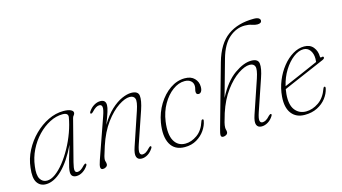

<svg xmlns="http://www.w3.org/2000/svg" viewBox="-81 -1011 2337 1313"><g transform="rotate(-15 1087.0 -355.0)"><path d="M327 -89.5Q316.5 -48 319.2 -33Q322 -18 337 -18Q348 -18 360 -25.2Q372 -32.5 388.5 -50.5Q399.5 -61.5 405.5 -58.5Q411.5 -54.5 405 -43.5Q389.5 -20 367.5 -6.2Q345.5 7.5 323 7.5Q305.5 7.5 295.2 -1.5Q285 -10.5 285 -30Q285 -42.5 288.8 -61.2Q292.5 -80 302.5 -115.5Q312.5 -151 331.5 -212Q281 -106 222.5 -49.2Q164 7.5 107 7.5Q66.5 7.5 45.2 -25Q24 -57.5 33.5 -129.5Q40 -191.5 69.5 -248.2Q99 -305 144 -349.5Q189 -394 242.2 -419.8Q295.5 -445.5 350 -445.5Q382.5 -445.5 400.5 -437.2Q418.5 -429 418.5 -416Q418.5 -406.5 411.5 -398.8Q404.5 -391 402.5 -382ZM64.5 -131Q56 -70 72.5 -42.2Q89 -14.5 120.5 -14.5Q148.5 -14.5 180 -37.2Q211.5 -60 242.8 -99.2Q274 -138.5 301.2 -188Q328.5 -237.5 348 -291.2Q367.5 -345 376 -396Q379.5 -425.5 339 -425.5Q293 -425.5 247.5 -402Q202 -378.5 163 -337.8Q124 -297 97.8 -243.8Q71.5 -190.5 64.5 -131Z M527.5 -379.5Q521 -383 528 -394.5Q544 -419 566.5 -432.2Q589 -445.5 611 -445.5Q649.5 -445.5 649.5 -408Q649.5 -390.5 640.2 -361.2Q631 -332 610 -278Q646 -339 686 -375.8Q726 -412.5 763.5 -429Q801 -445.5 829.5 -445.5Q879 -445.5 883 -411.2Q887 -377 865.5 -313.5L790 -92.5Q776 -51 779.2 -34.8Q782.5 -18.5 798 -18.5Q808.5 -18.5 820.8 -25.2Q833 -32 850.5 -51Q860.5 -61.5 865.5 -58.5Q872 -54.5 866 -44.5Q849.5 -18.5 828 -5.5Q806.5 7.5 785 7.5Q758 7.5 749.8 -13.8Q741.5 -35 757.5 -82L837 -318Q857 -377.5 849.2 -399.2Q841.5 -421 812 -421Q779.5 -421 732.5 -390Q685.5 -359 639.2 -296.8Q593 -234.5 562.5 -141.5Q546 -91.5 542 -75.2Q538 -59 538 -51Q538 -42 540.8 -34.8Q543.5 -27.5 543.5 -18Q543.5 -7 533.5 0.2Q523.5 7.5 510.5 7.5Q496 7.5 494 -6.5Q492 -20.5 504.5 -56L604 -340Q620 -385.5 617.2 -402.8Q614.5 -420 597.5 -420Q586.5 -420 573.8 -412.8Q561 -405.5 544.5 -387.5Q533.5 -376.5 527.5 -379.5Z M1203 -428.5Q1160.5 -428.5 1119.2 -398.2Q1078 -368 1047.5 -315.2Q1017 -262.5 1007.5 -194.5Q995.5 -105 1021.2 -59.5Q1047 -14 1100 -14Q1142.5 -14 1183.8 -43.2Q1225 -72.5 1244 -132.5Q1247.5 -144 1255 -144Q1263.5 -144 1260.5 -131.5Q1255 -99.5 1233 -67.2Q1211 -35 1174.8 -13.5Q1138.5 8 1090.5 8Q1018.5 8 988.5 -47Q958.5 -102 974.5 -197Q986.5 -265.5 1021.2 -322.2Q1056 -379 1105.2 -413Q1154.5 -447 1209.5 -447Q1254 -447 1277.8 -422.2Q1301.5 -397.5 1301.5 -362.5Q1301.5 -341 1294 -329.8Q1286.5 -318.5 1275 -318.5Q1257.5 -318.5 1257.5 -338Q1257.5 -346.5 1260.5 -357Q1263.5 -367.5 1263.5 -378Q1263.5 -400.5 1247.5 -414.5Q1231.5 -428.5 1203 -428.5Z M1413 -146.5Q1400.5 -106.5 1395.2 -85Q1390 -63.5 1390 -51Q1390 -39.5 1392.2 -33Q1394.5 -26.5 1394.5 -17.5Q1394.5 -6.5 1384.5 0.5Q1374.5 7.5 1362 7.5Q1348 7.5 1346.2 -4.8Q1344.5 -17 1355 -53L1477.5 -489.5Q1512 -612 1585.2 -665Q1658.5 -718 1770 -718Q1795.5 -718 1805.8 -710.8Q1816 -703.5 1816 -694.5Q1816 -674 1786 -674Q1769 -674 1748 -681.5Q1727 -689 1699.5 -689Q1639.5 -689 1588.5 -645Q1537.5 -601 1511 -505.5L1438.5 -246.5Q1493 -351.5 1559.8 -398.5Q1626.5 -445.5 1680 -445.5Q1728.5 -445.5 1732.5 -411Q1736.5 -376.5 1714.5 -313L1639.5 -92.5Q1625.5 -51 1628.5 -34.8Q1631.5 -18.5 1647.5 -18.5Q1658 -18.5 1670.8 -25.2Q1683.5 -32 1700.5 -51Q1711.5 -61.5 1717 -58.5Q1723 -55 1716.5 -44Q1701.5 -19.5 1679.2 -6Q1657 7.5 1634.5 7.5Q1607.5 7.5 1599 -13.8Q1590.5 -35 1606.5 -82L1686.5 -318Q1706.5 -378 1698.5 -399.5Q1690.5 -421 1661.5 -421Q1627.5 -421 1580.2 -389.5Q1533 -358 1487.5 -296.8Q1442 -235.5 1413 -146.5Z M2123.5 -129.5Q2116 -94.5 2092 -63.2Q2068 -32 2029.2 -12.2Q1990.5 7.5 1939.5 7.5Q1878.5 7.5 1846.5 -34.5Q1814.5 -76.5 1820.5 -153Q1825 -211 1846.5 -263.5Q1868 -316 1901 -357.2Q1934 -398.5 1973.8 -422.2Q2013.5 -446 2054.5 -446Q2096.5 -446 2119 -418Q2141.5 -390 2141.5 -350.5Q2141.5 -340.5 2153 -344.5Q2165 -348.5 2166.5 -338.5Q2167.5 -330.5 2152.5 -323.5Q2128.5 -313 2087.2 -295.2Q2046 -277.5 2000.2 -257.8Q1954.5 -238 1916 -221.5Q1877.5 -205 1858.5 -196.5Q1855.5 -180 1854 -163Q1847.5 -87.5 1876.2 -50.2Q1905 -13 1954 -13Q2000 -13 2043.5 -42.8Q2087 -72.5 2108.5 -134Q2112 -144 2118 -144Q2126.5 -144 2123.5 -129.5ZM2045 -428.5Q2010.5 -428.5 1973.5 -400.5Q1936.5 -372.5 1906.5 -324.5Q1876.5 -276.5 1862.5 -216Q1881 -224 1912 -237.2Q1943 -250.5 1978.8 -266Q2014.5 -281.5 2048.2 -296.2Q2082 -311 2107 -322Q2108.5 -330 2108.5 -345Q2108.5 -381.5 2091.2 -405Q2074 -428.5 2045 -428.5Z"/></g></svg>

Font: Fraunces 72pt S050 Thin
Style: Italic
Weight: 100
Italic angle: -16°
Version: Version 1.000; ttfautohint (v1.8.3)